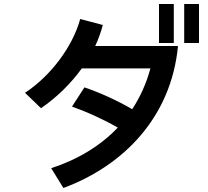

<svg xmlns="http://www.w3.org/2000/svg" viewBox="-20 -885 1040 960"><path d="M402 -448 340 -352C407 -329 494 -290 569 -247C483 -157 371 -88 236 -44L297 55C599 -57 836 -300 870 -655H456C472 -689 485 -725 494 -760L381 -790C343 -651 233 -505 105 -421L185 -344C264 -398 334 -467 389 -543H732C712 -468 681 -400 641 -339C564 -384 472 -425 402 -448ZM775 -670H849V-865H775ZM901 -670H975V-865H901Z"/></svg>

Font: KT Kiyosuna Sans Bold
Style: Regular
Weight: 700
Designer: [Zen Kaku Gothic] Yoshimichi Ohira
Version: Version 1.010;Glyphs 3.1.2 (3151)